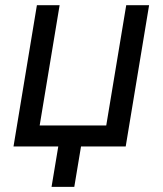

<svg xmlns="http://www.w3.org/2000/svg" viewBox="-20 -566 628 742"><path d="M32.2 0 122.6 -545.9H210.4L133.3 -81.1H390.6L467.8 -545.9H556.2L465.8 0ZM179.2 156.2 210.4 -31.2H298.3L267.1 156.2Z"/></svg>

Font: Adwaita Sans
Style: Italic
Weight: 400
Italic angle: -9.39999°
Designer: Rasmus Andersson
Foundry: rsms
Version: Version 4.001;git-9221beed3